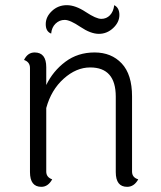

<svg xmlns="http://www.w3.org/2000/svg" viewBox="-20 -715 623 743"><path d="M178 -585Q157 -593 157 -621.5Q157 -650 181 -672.5Q205 -695 238.5 -695Q272 -695 312 -668.5Q352 -642 372 -642Q392 -642 405.5 -656Q419 -670 422 -695Q442 -685 442 -657Q442 -629 418 -606.5Q394 -584 362.5 -584Q331 -584 291 -611Q251 -638 230.5 -638Q210 -638 195 -623.5Q180 -609 178 -585ZM491 -342V-51Q491 -28 515 -21Q499 8 472 8Q428 8 428 -49V-341Q428 -454 329 -454Q275 -454 226.5 -410.5Q178 -367 159 -297V-51Q159 -29 182 -21Q166 8 140 8Q96 8 96 -49V-452Q96 -475 73 -483Q87 -512 114 -512Q159 -512 159 -455V-386Q185 -440 233 -476Q281 -512 346 -512Q411 -512 451 -469.5Q491 -427 491 -342Z"/></svg>

Font: Laila Light
Style: Regular
Weight: 300
Designer: Hitesh Malaviya
Foundry: Indian Type Foundry
Version: Version 1.302;PS 1.0;hotconv 1.0.78;makeotf.lib2.5.61930; tt